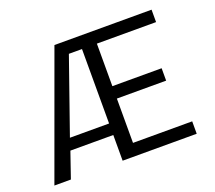

<svg xmlns="http://www.w3.org/2000/svg" viewBox="-118 -859 1139 1018"><g transform="rotate(-20 451.5 -350.0)"><path d="M828 -70V0H410V-145H168L118 0H25L280 -700H828V-630H494V-390H772V-320H494V-70ZM336 -630 189 -210H410V-630Z"/></g></svg>

Font: Electrolize
Style: Regular
Weight: 400
Designer: Valery Zaveryaev
Foundry: Cyreal (www.cyreal.org)
Version: Version 1.002